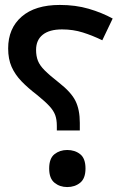

<svg xmlns="http://www.w3.org/2000/svg" viewBox="-20 -744 497 777"><path d="M210 -216V-235Q210 -260 203.5 -278Q197 -296 180 -314.5Q163 -333 131 -359Q93 -388 67 -415Q41 -442 27 -473.5Q13 -505 13 -548Q13 -629 67.5 -676.5Q122 -724 222 -724Q286 -724 339 -708.5Q392 -693 436 -669L394 -581Q355 -600 315.5 -612.5Q276 -625 231 -625Q180 -625 153 -603.5Q126 -582 126 -542Q126 -517 133.5 -498Q141 -479 161 -459Q181 -439 218 -410Q268 -371 285.5 -335.5Q303 -300 303 -247V-216ZM252 13Q222 13 200.5 -4.5Q179 -22 179 -62Q179 -103 200.5 -120Q222 -137 252 -137Q283 -137 304.5 -120Q326 -103 326 -62Q326 -22 304.5 -4.5Q283 13 252 13Z"/></svg>

Font: Noto Sans Arabic Med
Style: Regular
Weight: 500
Designer: Monotype Design Team, Nadine Chahine, Nizar Qandah and Khaled Hosny
Foundry: Monotype Imaging Inc.
Version: Version 2.012; ttfautohint (v1.8.4.7-5d5b)